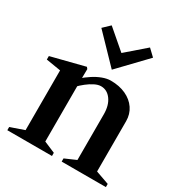

<svg xmlns="http://www.w3.org/2000/svg" viewBox="-180 -913 993 1046"><g transform="rotate(30 317.0 -389.5)"><path d="M14 0V-20L114 -55L100 -36V-440L118 -423L8 -441V-463L217 -516L225 -506L224 -435L213 -441Q235 -460 261.5 -477.5Q288 -495 316 -505.5Q344 -516 368 -516Q422 -516 463 -497Q504 -478 527 -444Q550 -410 550 -366V-35L538 -54L634 -20V0H356V-20L441 -57L426 -34V-338Q426 -394 401 -428.5Q376 -463 337 -463Q319 -463 297 -452Q275 -441 253.5 -424Q232 -407 214 -388L224 -415V-34L210 -56L295 -20V0ZM342 -570 179 -739 221 -779 342 -675 462 -779 504 -739Z"/></g></svg>

Font: Wittgenstein SemiBold
Style: Regular
Weight: 600
Designer: Jörg Drees
Foundry: Jörg Drees
Version: Version 1.500